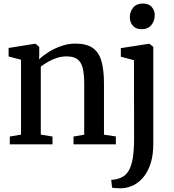

<svg xmlns="http://www.w3.org/2000/svg" viewBox="-20 -796 959 1059"><path d="M96 -53.5V-466.5L27.5 -484.5V-531.5L168.5 -554H176.5L196.5 -537.5V-496.5L195.5 -468.5Q216.5 -489 248.2 -509Q280 -529 318.2 -542.2Q356.5 -555.5 395.5 -555.5Q456.5 -555.5 491 -531.8Q525.5 -508 539.5 -459.2Q553.5 -410.5 553.5 -335V-53L619 -43.5V0H385.5V-43L444.5 -53V-333.5Q444.5 -384.5 436.8 -418.2Q429 -452 408 -468.5Q387 -485 347 -485Q320 -485 294.2 -476.8Q268.5 -468.5 245.8 -455.5Q223 -442.5 205 -428.5V-53.5L269.5 -43V0H34V-43ZM652 242.5Q644 242.5 632.5 242.2Q621 242 611 241Q601 240 598 238.5L593.5 195.5Q600.5 196 616.2 193.5Q632 191 648 183.5Q674.5 172.5 690.2 144.8Q706 117 712.8 73.5Q719.5 30 719.5 -29L719 -464L646.5 -483V-530.5L798 -554H805L825.5 -537.5V-3Q825.5 57 811.8 102Q798 147 773.8 177.8Q749.5 208.5 718.2 224.5Q687 240.5 652 242.5ZM760 -635Q729.5 -635 712.8 -654.2Q696 -673.5 696 -701Q696 -731.5 714.5 -754Q733 -776.5 768 -776.5H769Q800 -776.5 816.8 -757.8Q833.5 -739 833.5 -711.5Q833.5 -681 814.8 -658Q796 -635 761 -635Z"/></svg>

Font: Merriweather 48pt Medium
Style: Regular
Weight: 500
Version: Version 2.100